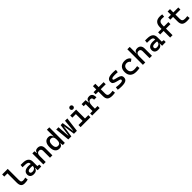

<svg xmlns="http://www.w3.org/2000/svg" viewBox="905 -3566 6392 6392"><g transform="rotate(-45 4101.5 -369.5)"><path d="M370.1 9.8Q277.8 9.8 236.8 -40.5Q195.8 -90.8 195.8 -201.7V-732.4H308.1V-206.5Q308.1 -168 315.4 -143.8Q322.8 -119.6 344.7 -108.2Q366.7 -96.7 409.2 -96.7Q450.2 -96.7 514.2 -115.2L526.9 -10.7Q486.8 0 449.7 4.9Q412.6 9.8 370.1 9.8ZM45.4 -632.3V-732.4H204.6V-632.3Z M981.9 4.9 973.6 -148.4 963.9 -198.7V-322.8Q963.9 -371.6 927.7 -394.3Q891.6 -417 820.3 -418.9L693.8 -422.4L703.6 -522.5L810.5 -521Q942.4 -519 1006.6 -465.6Q1070.8 -412.1 1070.8 -309.6V-101.1L1153.8 -90.3V0ZM801.8 9.8Q720.2 9.8 675.3 -29.8Q630.4 -69.3 630.4 -141.6Q630.4 -225.1 691.2 -269.8Q752 -314.5 863.8 -314.5Q908.7 -314.5 943.6 -309.1Q978.5 -303.7 1007.8 -293.5L986.3 -213.4Q954.1 -220.7 924.6 -221.9Q895 -223.1 864.3 -223.1Q738.8 -223.1 738.8 -147.9Q738.8 -116.2 760.7 -98.9Q782.7 -81.5 822.8 -81.5Q869.6 -81.5 901.1 -98.1Q932.6 -114.7 948.2 -140.4Q963.9 -166 963.9 -192.9V-242.2L990.2 -109.4H949.2L965.8 -125Q965.8 -80.1 945.6 -50Q925.3 -20 888.7 -5.1Q852.1 9.8 801.8 9.8Z M1565.9 0V-327.1Q1565.9 -374 1543.2 -399.4Q1520.5 -424.8 1479 -424.8Q1363.8 -424.8 1363.8 -281.2L1333.5 -423.8H1374Q1379.4 -476.1 1411.6 -501.7Q1443.8 -527.3 1506.3 -527.3Q1588.4 -527.3 1633.3 -477.5Q1678.2 -427.7 1678.2 -336.9V0ZM1251.5 0V-517.6H1352.5L1363.8 -408.2V0Z M2007.8 9.8Q1907.7 9.8 1855 -57.9Q1802.2 -125.5 1802.2 -255.4Q1802.2 -388.2 1855 -457.8Q1907.7 -527.3 2007.8 -527.3Q2065.9 -527.3 2100.1 -500.5Q2134.3 -473.6 2141.6 -423.8H2182.1L2151.9 -271Q2151.9 -349.6 2122.3 -389.2Q2092.8 -428.7 2034.7 -428.7Q1976.1 -428.7 1945.3 -384.5Q1914.6 -340.3 1914.6 -255.4Q1914.6 -172.9 1945.1 -130.9Q1975.6 -88.9 2034.7 -88.9Q2094.7 -88.9 2123.3 -128.2Q2151.9 -167.5 2151.9 -246.1L2187 -93.8H2142.1Q2136.2 -43.9 2101.1 -17.1Q2065.9 9.8 2007.8 9.8ZM2165.5 4.9 2151.9 -97.2V-732.4H2264.2V0Z M2692.9 0 2634.8 -404.8H2627L2584.5 -517.6H2679.2L2739.7 -91.8H2748.5L2788.6 -517.6H2897.9L2832 0ZM2426.8 0 2375.5 -517.6H2482.4L2515.1 -91.8H2523.9L2584.5 -517.6H2679.2L2635.7 -404.8H2628.9L2570.8 0Z M3200.7 0V-488.3H3313V0ZM3005.4 0V-100.1H3210.4V0ZM3303.2 0V-100.1H3470.2V0ZM3034.7 -417.5V-517.6H3313V-417.5ZM3252.9 -596.2Q3220.7 -596.2 3198.7 -617.9Q3176.8 -639.6 3176.8 -671.9Q3176.8 -704.1 3198.7 -725.8Q3220.7 -747.6 3252.9 -747.6Q3285.2 -747.6 3306.9 -725.8Q3328.6 -704.1 3328.6 -671.9Q3328.6 -639.6 3306.9 -617.9Q3285.2 -596.2 3252.9 -596.2Z M3777.8 -222.7 3747.6 -389.6H3788.6Q3797.4 -527.3 3928.2 -527.3Q4006.3 -527.3 4043.5 -479Q4080.6 -430.7 4080.6 -328.1H3969.2Q3969.2 -381.3 3952.4 -405Q3935.5 -428.7 3897.9 -428.7Q3837.4 -428.7 3807.6 -375Q3777.8 -321.3 3777.8 -222.7ZM3552.2 0V-97.7H3902.8V0ZM3665.5 0V-517.6H3758.3L3777.8 -369.1V0ZM3571.8 -419.9V-517.6H3751.5L3761.2 -419.9Z M4493.2 9.8Q4370.6 9.8 4315.9 -40.5Q4261.2 -90.8 4261.2 -201.7V-283.2H4373.5V-208.5Q4373.5 -147.9 4403.6 -120.4Q4433.6 -92.8 4502.9 -92.8Q4526.9 -92.8 4553.7 -95.5Q4580.6 -98.1 4614.7 -102.5L4626.5 -2Q4592.8 3.9 4561 6.8Q4529.3 9.8 4493.2 9.8ZM4261.2 -246.6V-673.8H4373.5V-246.6ZM4133.3 -417.5V-517.6H4606.9V-417.5Z M4940.4 9.8Q4881.8 9.8 4838.9 6.3Q4795.9 2.9 4761.2 -4.9L4773.9 -108.4Q4828.6 -100.6 4868.7 -96.7Q4908.7 -92.8 4940.4 -92.8Q5015.6 -92.8 5049.3 -106.2Q5083 -119.6 5083 -149.4Q5083 -169.4 5072 -179.4Q5061 -189.5 5038.1 -195.3L4904.3 -231Q4835 -249.5 4802 -278.8Q4769 -308.1 4769 -365.2Q4769 -449.7 4835.7 -488.5Q4902.3 -527.3 5046.9 -527.3Q5083 -527.3 5116.5 -525.1Q5149.9 -522.9 5186 -517.6L5174.3 -418Q5133.3 -421.9 5102.1 -423.3Q5070.8 -424.8 5043.9 -424.8Q4960 -424.8 4922.4 -411.9Q4884.8 -398.9 4884.8 -369.1Q4884.8 -350.1 4898.2 -341.1Q4911.6 -332 4939.5 -324.7L5049.8 -296.4Q5127 -277.3 5163.3 -244.1Q5199.7 -210.9 5199.7 -150.4Q5199.7 -67.4 5137.5 -28.8Q5075.2 9.8 4940.4 9.8Z M5619.6 9.8Q5484.4 9.8 5410.9 -59.8Q5337.4 -129.4 5337.4 -259.8Q5337.4 -386.7 5406.2 -457Q5475.1 -527.3 5602.5 -527.3Q5679.7 -527.3 5734.6 -498.3Q5789.6 -469.2 5812.5 -416.5L5728.5 -351.6Q5706.5 -386.2 5672.6 -405.5Q5638.7 -424.8 5598.6 -424.8Q5528.8 -424.8 5490 -383.1Q5451.2 -341.3 5451.2 -264.6Q5451.2 -181.2 5497.8 -137Q5544.4 -92.8 5631.3 -92.8Q5667 -92.8 5702.9 -96.2Q5738.8 -99.6 5772.5 -105.5L5784.7 -4.9Q5744.6 3.9 5702.1 6.8Q5659.7 9.8 5619.6 9.8Z M6253.4 0V-329.6Q6253.4 -377 6230.7 -402.8Q6208 -428.7 6166.5 -428.7Q6051.3 -428.7 6051.3 -283.7L6021 -423.8H6061.5Q6066.9 -476.1 6099.1 -501.7Q6131.3 -527.3 6193.8 -527.3Q6275.9 -527.3 6320.8 -477.5Q6365.7 -427.7 6365.7 -336.9V0ZM5939 0V-732.4H6051.3V0Z M6841.3 4.9 6833 -148.4 6823.2 -198.7V-322.8Q6823.2 -371.6 6787.1 -394.3Q6751 -417 6679.7 -418.9L6553.2 -422.4L6563 -522.5L6669.9 -521Q6801.8 -519 6866 -465.6Q6930.2 -412.1 6930.2 -309.6V-101.1L7013.2 -90.3V0ZM6661.1 9.8Q6579.6 9.8 6534.7 -29.8Q6489.7 -69.3 6489.7 -141.6Q6489.7 -225.1 6550.5 -269.8Q6611.3 -314.5 6723.1 -314.5Q6768.1 -314.5 6803 -309.1Q6837.9 -303.7 6867.2 -293.5L6845.7 -213.4Q6813.5 -220.7 6783.9 -221.9Q6754.4 -223.1 6723.6 -223.1Q6598.1 -223.1 6598.1 -147.9Q6598.1 -116.2 6620.1 -98.9Q6642.1 -81.5 6682.1 -81.5Q6729 -81.5 6760.5 -98.1Q6792 -114.7 6807.6 -140.4Q6823.2 -166 6823.2 -192.9V-242.2L6849.6 -109.4H6808.6L6825.2 -125Q6825.2 -80.1 6804.9 -50Q6784.7 -20 6748 -5.1Q6711.4 9.8 6661.1 9.8Z M7223.1 0V-473.6Q7223.1 -742.2 7472.7 -742.2Q7529.8 -742.2 7582.5 -732.4L7571.3 -632.8Q7540 -636.7 7516.1 -638.2Q7492.2 -639.6 7469.7 -639.6Q7335.4 -639.6 7335.4 -478.5V0ZM7062 -309.1V-406.7H7545.4V-309.1Z M8008.8 9.8Q7886.2 9.8 7831.5 -40.5Q7776.9 -90.8 7776.9 -201.7V-283.2H7889.2V-208.5Q7889.2 -147.9 7919.2 -120.4Q7949.2 -92.8 8018.6 -92.8Q8042.5 -92.8 8069.3 -95.5Q8096.2 -98.1 8130.4 -102.5L8142.1 -2Q8108.4 3.9 8076.7 6.8Q8044.9 9.8 8008.8 9.8ZM7776.9 -246.6V-673.8H7889.2V-246.6ZM7648.9 -417.5V-517.6H8122.6V-417.5Z"/></g></svg>

Font: Cascadia Mono Medium
Style: Regular
Weight: 500
Monospace: yes
Designer: Aaron Bell
Foundry: Saja Typeworks
Version: Version 2407.024